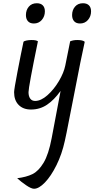

<svg xmlns="http://www.w3.org/2000/svg" viewBox="-20 -669 611 1185"><path d="M140 -576Q140 -607 158 -628Q176 -649 207 -649Q231 -649 244 -636Q257 -623 257 -599Q257 -568 238 -546Q219 -524 189 -524Q165 -524 152.5 -538Q140 -552 140 -576ZM542 -599Q542 -568 523 -546Q504 -524 474 -524Q450 -524 437.5 -538Q425 -552 425 -576Q425 -607 443 -628Q461 -649 492 -649Q516 -649 529 -636Q542 -623 542 -599ZM457 -422Q492 -422 503 -411Q484 -329 433 -64Q423 -16 406 73Q389 162 380 201Q362 283 328.5 350.5Q295 418 257.5 457Q220 496 190 496Q173 496 141.5 474.5Q110 453 86 431Q143 424 180.5 405.5Q218 387 249 335.5Q280 284 299 183L354 -108Q314 -52 270 -22.5Q226 7 171 7Q123 7 95 -21.5Q67 -50 67 -100Q67 -117 88 -226.5Q109 -336 125 -411Q129 -416 143.5 -419Q158 -422 175 -422Q204 -422 214 -414Q156 -132 156 -100Q156 -75 166.5 -60.5Q177 -46 197 -46Q233 -46 273 -81.5Q313 -117 343.5 -168.5Q374 -220 383 -265L413 -414Q432 -422 457 -422Z"/></svg>

Font: Charmonman
Style: Bold
Weight: 700
Designer: Ekaluck Peanpanawate
Foundry: Cadson Demak Co.,Ltd.
Version: Version 1.000; ttfautohint (v1.6)